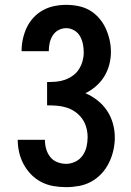

<svg xmlns="http://www.w3.org/2000/svg" viewBox="-20 -763 540 791"><path d="M252 8Q226 8 200 3.5Q174 -1 150.5 -13Q127 -25 108.5 -44Q90 -63 77.5 -86Q65 -109 59 -135Q53 -161 53 -187H165Q165 -168 170 -150Q175 -132 186.5 -117Q198 -102 216 -95Q234 -88 252 -88Q272 -88 290.5 -97Q309 -106 320.5 -122.5Q332 -139 336.5 -158.5Q341 -178 341 -198Q341 -218 335.5 -238Q330 -258 318 -274.5Q306 -291 289.5 -302.5Q273 -314 253.5 -320Q234 -326 214 -327.5Q194 -329 174 -329V-425Q192 -425 210.5 -426.5Q229 -428 246.5 -434Q264 -440 279.5 -451Q295 -462 305 -477.5Q315 -493 320 -511Q325 -529 325 -547Q325 -565 321.5 -582Q318 -599 309.5 -614Q301 -629 285.5 -638Q270 -647 253 -647Q236 -647 221 -639Q206 -631 197 -616.5Q188 -602 184.5 -585.5Q181 -569 181 -553Q181 -553 181 -552.5Q181 -552 181 -552H69Q69 -552 69 -552.5Q69 -553 69 -554Q69 -579 74.5 -603.5Q80 -628 90.5 -650Q101 -672 118 -690.5Q135 -709 157 -721Q179 -733 203.5 -738Q228 -743 253 -743Q278 -743 303 -738Q328 -733 349.5 -720.5Q371 -708 388 -688.5Q405 -669 415.5 -646Q426 -623 431.5 -598.5Q437 -574 437 -549Q437 -522 430 -496Q423 -470 409.5 -448Q396 -426 375.5 -408Q355 -390 332 -379Q358 -368 381.5 -349.5Q405 -331 421 -307Q437 -283 445 -254.5Q453 -226 453 -197Q453 -170 447 -143.5Q441 -117 429 -92.5Q417 -68 398.5 -48Q380 -28 356.5 -15Q333 -2 306 3Q279 8 252 8Z"/></svg>

Font: Iosevka Slab
Style: Bold
Weight: 700
Monospace: yes
Designer: Belleve Invis
Foundry: Belleve Invis
Version: Version 11.1.1; ttfautohint (v1.8.3)